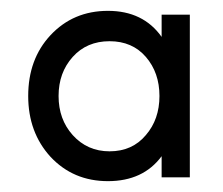

<svg xmlns="http://www.w3.org/2000/svg" viewBox="-20 -727 411 354"><path d="M278 -700V-659Q244 -707 179 -707Q115 -707 73 -662Q32 -618 32 -550Q32 -483 73 -438Q115 -393 179 -393Q244 -393 278 -439V-400H330V-700ZM182 -651Q224 -651 249 -622Q274 -593 274 -550Q274 -507 249 -478Q224 -448 182 -448Q141 -448 114 -478Q88 -507 88 -550Q88 -593 114 -622Q140 -651 182 -651Z"/></svg>

Font: Unageo
Style: Light
Weight: 300
Designer: Richard Sepsi
Foundry: Richard Sepsi
Version: Version 2.000